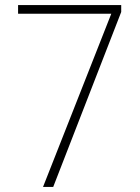

<svg xmlns="http://www.w3.org/2000/svg" viewBox="-20 -734 551 754"><path d="M149 0H189L456 -687V-714H51V-680H417Z"/></svg>

Font: Noto Sans Bengali SemiCondensed ExtraLight
Style: Regular
Weight: 200
Width: 4
Designer: Joana Ranito - Universal Thirst; Jelle Bosma - Monotype Design Team
Foundry: Universal Thirst ehf.
Version: Version 3.000